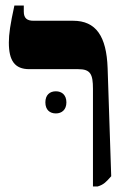

<svg xmlns="http://www.w3.org/2000/svg" viewBox="-20 -667 448 694"><path d="M316 7H333C356 0 364 -10 382 -30L369 -421C365 -536 327 -592 244 -592H101C78 -592 66 -601 66 -625V-647H32C17 -578 12 -544 12 -513C12 -448 33 -417 86 -417H263C307 -417 316 -399 316 -346ZM144 -297C144 -270 160 -257 182 -257C203 -257 220 -270 220 -297C220 -324 203 -337 182 -337C160 -337 144 -324 144 -297Z"/></svg>

Font: Noto Serif Hebrew ExtraCondensed Black
Style: Regular
Weight: 900
Width: 2
Designer: Monotype Design Team
Foundry: Monotype Imaging Inc.
Version: Version 2.004